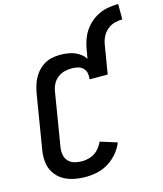

<svg xmlns="http://www.w3.org/2000/svg" viewBox="-136 -1048 984 1157"><g transform="rotate(-15 356.0 -470.0)"><path d="M256 8Q292 8 328 0Q364 -8 397 -28.5Q430 -49 455 -78.5Q480 -108 494 -143L389 -176Q378 -150 357.5 -128.5Q337 -107 310 -98Q283 -89 256 -89Q232 -89 209.5 -95.5Q187 -102 172 -118.5Q157 -135 153 -158Q149 -181 153 -205L208 -540Q212 -563 223 -584Q234 -605 253.5 -620Q273 -635 295.5 -640.5Q318 -646 341 -646Q360 -646 378.5 -641.5Q397 -637 410.5 -624Q424 -611 427.5 -592Q431 -573 428 -554H541L571 -735Q575 -759 586.5 -782Q598 -805 618.5 -822Q639 -839 663.5 -845.5Q688 -852 712 -852V-948Q677 -948 641.5 -941Q606 -934 573.5 -915Q541 -896 516 -867Q491 -838 477.5 -804Q464 -770 458 -735L448 -677Q433 -700 408 -715.5Q383 -731 353.5 -737Q324 -743 294 -743Q265 -743 236 -736Q207 -729 182 -710.5Q157 -692 139.5 -666.5Q122 -641 112.5 -612.5Q103 -584 98 -556L43 -221Q36 -183 39.5 -145Q43 -107 62.5 -76Q82 -45 112.5 -26Q143 -7 180 0.5Q217 8 256 8Z"/></g></svg>

Font: Iosevka Sparkle Semibold
Style: Italic
Weight: 600
Italic angle: -9°
Designer: Belleve Invis
Foundry: Belleve Invis
Version: Version 4.5.0; ttfautohint (v1.8.3)